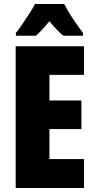

<svg xmlns="http://www.w3.org/2000/svg" viewBox="-20 -947 483 967"><path d="M403 0H59V-714H403V-570H229V-441H390V-297H229V-146H403ZM303 -927Q337 -862 398 -781V-767H299Q269 -791 229 -840Q185 -787 161 -767H60V-781Q74 -798 93 -826Q112 -854 130 -882Q148 -910 156 -927Z"/></svg>

Font: Noto Sans Malayalam ExtraCondensed Black
Style: Regular
Weight: 900
Width: 2
Designer: Jelle Bosma - Monotype Design Team
Foundry: Monotype Imaging Inc.
Version: Version 2.104; ttfautohint (v1.8.4.7-5d5b)